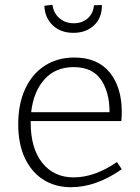

<svg xmlns="http://www.w3.org/2000/svg" viewBox="-20 -773 586 801"><path d="M468 -97 488 -67Q381 8 276 8Q211 8 161.5 -23Q112 -54 84 -113Q56 -172 56 -255Q56 -339 85 -402Q114 -465 167 -499Q220 -533 290 -533Q387 -533 437.5 -471Q488 -409 488 -306Q488 -285 486 -268H108V-261Q108 -154 156.5 -93.5Q205 -33 287 -33Q375 -33 468 -97ZM110 -305H437Q437 -389 401 -441Q365 -493 287 -493Q212 -493 166 -442.5Q120 -392 110 -305ZM165 -749 199 -753Q203 -719 227.5 -697.5Q252 -676 288 -676Q323 -676 346 -696.5Q369 -717 372 -751L405 -752Q406 -700 373 -668Q340 -636 286 -636Q233 -636 200 -667.5Q167 -699 165 -749Z"/></svg>

Font: Bitter Pro Light
Style: Regular
Weight: 300
Designer: Sol Matas, and Bitter project Authors
Foundry: Sol Matas
Version: Version 1.010